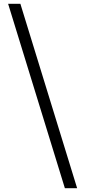

<svg xmlns="http://www.w3.org/2000/svg" viewBox="-20 -818 453 1018"><path d="M389 180H324L23 -798H88Z"/></svg>

Font: Noto Serif SC ExtraLight ExtraBold
Style: Regular
Weight: 800
Version: Version 2.002-H1;hotconv 1.1.0;makeotfexe 2.6.0